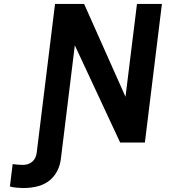

<svg xmlns="http://www.w3.org/2000/svg" viewBox="-20 -720 871 970"><path d="M95 230Q83 230 62.5 228Q42 226 30 222L44 109Q56 111 71 112Q86 113 96 113Q125 113 144 96Q163 79 166 47L258 -700H405L614 -231L672 -700H798L712 0H587L358 -491L288 79Q280 149 233 189.5Q186 230 95 230Z"/></svg>

Font: Inclusive Sans SemiBold
Style: Italic
Weight: 600
Italic angle: -7°
Designer: Olivia King
Foundry: Olivia King
Version: Version 2.004